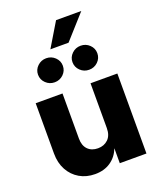

<svg xmlns="http://www.w3.org/2000/svg" viewBox="-171 -1048 960 1163"><g transform="rotate(-20 309.0 -467.0)"><path d="M399.4 -227.1V-515.6H572.3V0H400.4V-94.7H399.4Q381.3 -46.4 339.6 -17.6Q297.9 11.2 238.8 11.2Q182.6 11.2 139.2 -14.2Q95.7 -39.6 70.8 -85.2Q45.9 -130.9 45.9 -191.4V-515.6H218.8V-224.6Q218.8 -179.7 242.9 -154.8Q267.1 -129.9 308.1 -129.9Q347.7 -129.9 373.5 -154.8Q399.4 -179.7 399.4 -227.1ZM198.2 -595.2Q165.5 -595.2 141.8 -617.9Q118.2 -640.6 118.2 -672.9Q118.2 -704.6 141.8 -727.3Q165.5 -750 198.2 -750Q231.4 -750 254.9 -727.3Q278.3 -704.6 278.3 -672.9Q278.3 -640.6 254.9 -617.9Q231.4 -595.2 198.2 -595.2ZM420.4 -595.2Q387.2 -595.2 363.8 -617.9Q340.3 -640.6 340.3 -672.9Q340.3 -704.6 363.8 -727.3Q387.2 -750 420.4 -750Q453.6 -750 477.1 -727.3Q500.5 -704.6 500.5 -672.9Q500.5 -640.6 477.1 -617.9Q453.6 -595.2 420.4 -595.2ZM241.2 -792 334 -946.3H496.6L358.4 -792Z"/></g></svg>

Font: Inter Display Extra Bold
Style: Regular
Weight: 800
Designer: Rasmus Andersson
Foundry: rsms
Version: Version 4.000;git-4fc901f